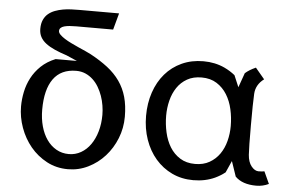

<svg xmlns="http://www.w3.org/2000/svg" viewBox="-52 -827 1404 912"><g transform="rotate(5 650.0 -371.0)"><path d="M300 -63.5Q331.5 -63.5 358 -78.8Q384.5 -94 403.2 -120.8Q422 -147.5 432.5 -184Q443 -220.5 443 -263Q443 -284.5 439.2 -307.5Q435.5 -330.5 427.8 -352.5Q420 -374.5 408.5 -394Q397 -413.5 381.2 -428.2Q365.5 -443 345.5 -451.8Q325.5 -460.5 301.5 -460.5Q229 -460.5 192.5 -409.8Q156 -359 156 -263Q156 -220.5 166 -184Q176 -147.5 194.8 -120.8Q213.5 -94 240.2 -78.8Q267 -63.5 300 -63.5ZM480 -750 458.5 -671H282.5Q265 -671 250.5 -669.8Q236 -668.5 225.5 -665.5Q215 -662.5 209 -656.8Q203 -651 203 -642Q203 -633.5 212 -624.5Q221 -615.5 235.2 -606.5Q249.5 -597.5 267.2 -589Q285 -580.5 302.5 -572.5Q320 -564.5 335.8 -557.8Q351.5 -551 361.5 -545.5Q409 -520 444.5 -492.5Q480 -465 503.5 -431.5Q527 -398 538.5 -357Q550 -316 550 -263Q550 -209 530.5 -160Q511 -111 477.2 -73.5Q443.5 -36 398.2 -13.8Q353 8.5 302 8.5Q246.5 8.5 201 -15.8Q155.5 -40 123 -79.2Q90.5 -118.5 72.5 -168.5Q54.5 -218.5 54.5 -269.5Q54.5 -303.5 61.8 -338.8Q69 -374 85.8 -406Q102.5 -438 130.2 -464.5Q158 -491 198.5 -507.5H300L249.5 -529.5Q217 -540 191.8 -551.2Q166.5 -562.5 149 -575.8Q131.5 -589 122.5 -605.8Q113.5 -622.5 113.5 -644.5Q113.5 -669.5 121.5 -687.2Q129.5 -705 143.2 -716.5Q157 -728 175 -734.8Q193 -741.5 212.8 -745Q232.5 -748.5 252.8 -749.2Q273 -750 291.5 -750Z M1193.5 -498Q1155 -469.5 1152.5 -425.5Q1150 -381.5 1150 -276Q1150 -169 1152.5 -134.5Q1155 -100 1171 -80.2Q1187 -60.5 1205 -60.5Q1216 -60.5 1221.5 -61.2Q1227 -62 1233 -63L1259.5 -5Q1231.5 8.5 1200 8.5Q1133.5 8.5 1099.5 -26L1075 -98L1050 -42Q1028.5 -25 1003 -13Q956.5 8.5 899.5 8.5Q844 8.5 798.2 -13.2Q752.5 -35 719.5 -73.2Q686.5 -111.5 668.2 -163.8Q650 -216 650 -276.5Q650 -337 667.5 -388.8Q685 -440.5 717.5 -478.2Q750 -516 796.2 -537.2Q842.5 -558.5 899.5 -558.5Q955 -558.5 1001 -537Q1028.5 -524 1051.5 -505.5L1075 -450L1099.5 -519Q1118.5 -536 1150 -550ZM1055 -263Q1055 -303.5 1046.2 -342.5Q1037.5 -381.5 1018.5 -412.2Q999.5 -443 969.5 -462Q939.5 -481 897.5 -481Q857.5 -481 828.5 -464.5Q799.5 -448 781 -420.5Q762.5 -393 753.8 -358Q745 -323 745 -286Q745 -245.5 753.8 -206.5Q762.5 -167.5 781.2 -137Q800 -106.5 829.8 -87.8Q859.5 -69 901.5 -69Q941 -69 970 -85.5Q999 -102 1018 -129.2Q1037 -156.5 1046 -191.5Q1055 -226.5 1055 -263Z"/></g></svg>

Font: B612
Style: Regular
Weight: 400
Designer: Nicolas Chauveau, Thomas Paillot, Jonathan Favre-Lamarine, Jean-Luc Vinot
Foundry: AIRBUS
Version: Version 1.008